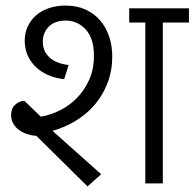

<svg xmlns="http://www.w3.org/2000/svg" viewBox="-20 -660 700 691"><path d="M503 -579H445V-630H660V-579H566V0H503ZM216 -640Q256 -640 287 -626Q318 -612 339.5 -587.5Q361 -563 372.5 -529.5Q384 -496 384 -457Q384 -406 367.5 -362.5Q351 -319 322.5 -285Q294 -251 254.5 -226.5Q215 -202 169 -189L344 -33L295 11L111 -171Q95 -172 79 -177Q63 -182 50 -191Q37 -200 28.5 -214Q20 -228 20 -246Q20 -270 35 -283.5Q50 -297 68 -297L127 -240Q162 -246 196 -263Q230 -280 257 -307.5Q284 -335 301 -373Q318 -411 318 -459Q318 -523 288 -554.5Q258 -586 217 -586Q177 -586 155.5 -564Q134 -542 134 -510Q134 -475 158.5 -453Q183 -431 227 -426L211 -375Q182 -378 156.5 -388.5Q131 -399 111.5 -416.5Q92 -434 80.5 -458.5Q69 -483 69 -514Q69 -541 79.5 -564Q90 -587 109 -604Q128 -621 155.5 -630.5Q183 -640 216 -640Z"/></svg>

Font: Mukta Light
Style: Regular
Weight: 300
Designer: Girish Dalvi and Yashodeep Gholap
Foundry: Ek Type
Version: Version 2.538;PS 1.002;hotconv 16.6.51;makeotf.lib2.5.65220;